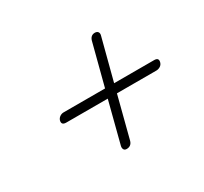

<svg xmlns="http://www.w3.org/2000/svg" viewBox="-93 -671 702 660"><g transform="rotate(-30 258.0 -341.5)"><path d="M240 -141Q232 -141 229 -146.8Q226 -152.5 228 -160.5L270 -323.5H105.5Q85.5 -323.5 90.5 -341.5Q93 -349 100 -353.8Q107 -358.5 115 -358.5H279.5L322.5 -524Q328 -542 345 -542Q354 -541.5 357.2 -536.2Q360.5 -531 358.5 -523.5L315.5 -358.5H474.5Q493 -358.5 488.5 -341.5Q486 -332.5 478.5 -328Q471 -323.5 463 -323.5H306.5L264 -159Q258.5 -141 240 -141Z"/></g></svg>

Font: Fraunces 72pt Soft Light
Style: Italic
Weight: 300
Italic angle: -16°
Version: Version 1.000;[b76b70a41]